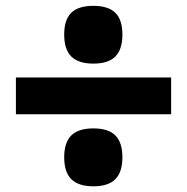

<svg xmlns="http://www.w3.org/2000/svg" viewBox="-20 -604 640 658"><path d="M34.5 -338.5H566.5V-212.5H34.5ZM200 -65Q200 -116 224.5 -140Q249 -164 300 -164Q351 -164 375.2 -140Q399.5 -116 399.5 -65Q399.5 -14 375.2 10.2Q351 34.5 300 34.5Q249 34.5 224.5 10.2Q200 -14 200 -65ZM200 -485.5Q200 -536.5 224.2 -560.2Q248.5 -584 300 -584Q351 -584 375.2 -560.2Q399.5 -536.5 399.5 -485.5Q399.5 -434.5 375.2 -410.2Q351 -386 300 -386Q249 -386 224.5 -410.2Q200 -434.5 200 -485.5Z"/></svg>

Font: JuliaMono ExtraBold
Style: Regular
Weight: 800
Monospace: yes
Designer: cormullion
Foundry: corm
Version: Version 0.055; ttfautohint (v1.8.4)